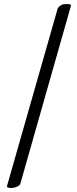

<svg xmlns="http://www.w3.org/2000/svg" viewBox="-20 -731 384 954"><path d="M314 -711Q332 -711 333 -704L81 182Q80 189 66 196Q60 199 51.5 201Q43 203 32 203Q27 203 21 201Q17 199 15 198L14 196L267 -690Q272 -698 283 -705Q289 -709 296.5 -710Q304 -711 314 -711Z"/></svg>

Font: Amiri
Style: Bold Italic
Weight: 700
Italic angle: 10°
Designer: Khaled Hosny
Version: Version 0.113